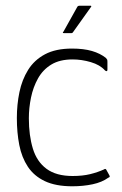

<svg xmlns="http://www.w3.org/2000/svg" viewBox="-20 -647 427 672"><path d="M233 5Q175 5 137 -13Q99 -31 77.5 -63.5Q56 -96 47.5 -139.5Q39 -183 39 -234Q39 -281 48 -324.5Q57 -368 78.5 -402.5Q100 -437 137.5 -457Q175 -477 232 -477Q273 -477 302 -468.5Q331 -460 351 -444Q355 -439 355.5 -437.5Q356 -436 356 -431V-403Q356 -398 353 -398Q350 -398 347 -401Q330 -420 298 -429.5Q266 -439 234 -439Q189 -439 159.5 -421Q130 -403 113 -372.5Q96 -342 88.5 -305.5Q81 -269 81 -233Q81 -173 95 -127Q109 -81 143 -56Q177 -31 234 -31Q269 -31 295.5 -37.5Q322 -44 344 -54Q349 -58 352 -53L363 -33Q365 -29 363.5 -27.5Q362 -26 359 -25Q337 -9 304 -2Q271 5 233 5ZM204 -531Q200 -531 200 -533Q200 -535 202 -536L250 -622Q252 -627 259 -627H297Q299 -627 299.5 -625.5Q300 -624 298 -622L236 -535Q235 -533 233.5 -532Q232 -531 229 -531Z"/></svg>

Font: Glory Thin ExtraLight
Style: Regular
Weight: 250
Version: Version 1.011